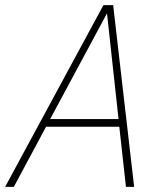

<svg xmlns="http://www.w3.org/2000/svg" viewBox="-28 -730 648 750"><path d="M-8 0 376 -710H414L496 0H464L438 -235H152L26 0ZM390 -678 168 -265H435Z"/></svg>

Font: Geist Mono Thin
Style: Italic
Weight: 100
Italic angle: -12°
Monospace: yes
Designer: Basement.studio, Andrés Briganti, Mateo Zaragoza
Foundry: Basement.studio, Vercel, Andrés Briganti, Guido Ferreyra, Mateo Zaragoza
Version: Version 1.500; ttfautohint (v1.8.4.7-5d5b)